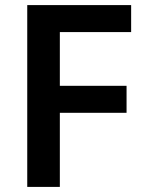

<svg xmlns="http://www.w3.org/2000/svg" viewBox="-20 -734 561 754"><path d="M215 0H87V-714H495V-608H215V-397H477V-291H215Z"/></svg>

Font: Noto Sans Hebrew Thin SemiBold
Style: Regular
Weight: 600
Version: Version 3.001